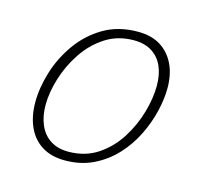

<svg xmlns="http://www.w3.org/2000/svg" viewBox="-84 -610 756 721"><g transform="rotate(15 294.0 -250.0)"><path d="M226 19Q173 19 136.5 -4Q100 -27 81.5 -68.5Q63 -110 63 -164Q63 -220 82 -282Q101 -344 139.5 -398Q178 -452 235 -485.5Q292 -519 368 -519Q420 -519 455.5 -497Q491 -475 510 -435.5Q529 -396 529 -343Q529 -301 517.5 -252.5Q506 -204 482.5 -156Q459 -108 422.5 -68.5Q386 -29 337 -5Q288 19 226 19ZM230 -16Q295 -16 343.5 -48Q392 -80 424 -130.5Q456 -181 472 -237Q488 -293 488 -341Q488 -384 474 -416Q460 -448 431.5 -466Q403 -484 361 -484Q299 -484 251 -453Q203 -422 170 -372.5Q137 -323 120 -267.5Q103 -212 103 -164Q103 -120 117.5 -86.5Q132 -53 160.5 -34.5Q189 -16 230 -16Z"/></g></svg>

Font: Playwrite MX Thin
Style: Regular
Weight: 250
Designer: Veronika Burian, José Scaglione
Foundry: TypeTogether
Version: Version 1.002